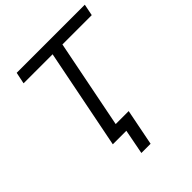

<svg xmlns="http://www.w3.org/2000/svg" viewBox="-233 -839 1134 1134"><g transform="rotate(-45 334.0 -272.0)"><path d="M362.5 155.5H285.5L315.5 0H202.5L327 -627.5H84.5L99.5 -700H668.5L654 -627.5H409L299 -72.5H407.5Z"/></g></svg>

Font: Argentum Sans Light
Style: Italic
Weight: 300
Italic angle: -11.3°
Designer: Julieta Ulanovsky (font), Owen Earl (portions from Jones font), Cristiano Sobral (main changes and remaster)
Foundry: Julieta Ulanovsky (font), Owen Earl (portions from Jones font), Cristiano Sobral (main changes and remaster)
Version: Version 3.127